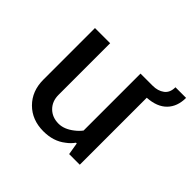

<svg xmlns="http://www.w3.org/2000/svg" viewBox="-145 -727 894 894"><g transform="rotate(45 302.5 -280.0)"><path d="M605 -570Q605 -513 572 -479Q539 -445 475 -441V0H405L395 -60H390Q376 -40 355 -25Q311 10 245 10Q170 10 122.5 -37.5Q75 -85 75 -160V-500H175V-160Q175 -118 201.5 -91.5Q228 -65 270 -65Q307 -65 345 -95Q362 -108 375 -125V-500H455Q489 -500 512 -517Q535 -534 535 -570Z"/></g></svg>

Font: Scada
Style: Regular
Weight: 400
Designer: Jovanny Lemonad
Foundry: Jovanny Lemonad
Version: Version 4.100;PS 004.100;hotconv 1.0.88;makeotf.lib2.5.64775